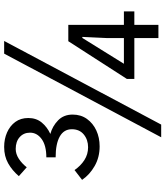

<svg xmlns="http://www.w3.org/2000/svg" viewBox="44 -830 800 929"><g transform="rotate(-90 444.5 -366.0)"><path d="M200.2 -284.4Q147.3 -284.4 105.1 -308.6Q62.9 -332.8 38.2 -369.3L85.7 -405.9Q106.1 -376.1 134 -358.2Q161.9 -340.3 196 -340.3Q232.4 -340.3 257.8 -361.1Q283.2 -381.9 283.2 -418.8Q283.2 -457.5 247.9 -477.4Q212.5 -497.3 147.3 -497.3V-542.3Q204.4 -542.3 235.5 -564.8Q266.6 -587.4 266.6 -621.1Q266.6 -651.9 245.1 -671.2Q223.6 -690.5 187.8 -690.5Q163.3 -690.5 140 -675.3Q116.8 -660 99.1 -637.1L56.2 -675.3Q83.8 -707.6 118.2 -727Q152.5 -746.4 197.6 -746.4Q235.9 -746.4 267.8 -732.3Q299.6 -718.2 318.6 -692.3Q337.5 -666.3 337.5 -629.7Q337.5 -591.1 315.8 -564.7Q294.1 -538.4 260.5 -522.9Q298.1 -512.7 326.1 -485.5Q354.1 -458.3 354.1 -414.9Q354.1 -375.1 333 -345.7Q311.8 -316.3 277.2 -300.4Q242.6 -284.4 200.2 -284.4ZM244.3 13.4 649 -746.4H710.3L305.7 13.4ZM724.2 0V-246.6L729.9 -368.1H724.9L668.7 -277.7L600 -167H853.3V-116.5H526.5V-152.5L709.1 -436H788.1V0Z"/></g></svg>

Font: Noto Sans TC
Style: Regular
Weight: 100
Designer: Ryoko NISHIZUKA 西塚涼子 (kana, bopomofo & ideographs); Paul D. Hunt (Latin, Greek & Cyrillic); Sandoll Communications 산돌커뮤니
Foundry: Adobe
Version: Version 2.004;hotconv 1.0.118;makeotfexe 2.5.65603